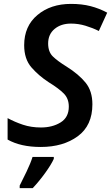

<svg xmlns="http://www.w3.org/2000/svg" viewBox="-20 -744 570 985"><path d="M189 10Q304 10 379 -45Q454 -100 454 -209Q454 -277 419 -320Q384 -363 322 -402Q275 -431 251 -454.5Q227 -478 227 -521Q227 -568 260 -595.5Q293 -623 344 -623Q382 -623 418.5 -612Q455 -601 487 -585L530 -679Q489 -701 444.5 -712.5Q400 -724 344 -724Q240 -724 172 -667Q104 -610 104 -512Q104 -441 141.5 -398Q179 -355 230 -322Q282 -290 307.5 -264Q333 -238 333 -197Q333 -142 291 -116Q249 -90 190 -90Q140 -90 98 -104Q56 -118 19 -138V-28Q86 10 189 10ZM81 221H148Q181 186 212 143Q243 100 256 71V61H147Q137 93 116 137Q95 181 81 208Z"/></svg>

Font: Noto Sans UI Medium
Style: Italic
Weight: 500
Italic angle: -12°
Designer: Monotype Design Team
Foundry: Monotype Imaging Inc.
Version: Version 1.901